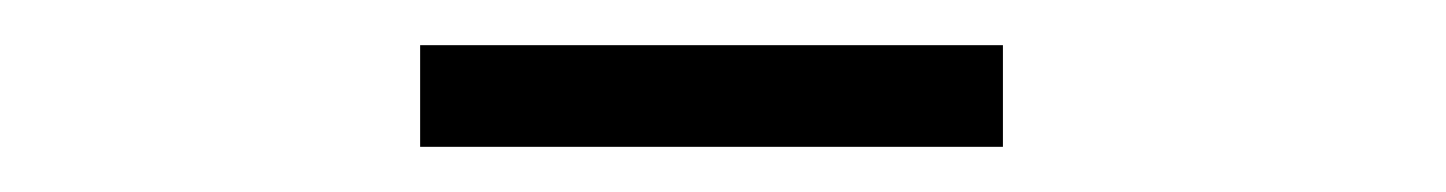

<svg xmlns="http://www.w3.org/2000/svg" viewBox="-20 -768 640 85"><path d="M166 -748H424V-703H166Z"/></svg>

Font: Cinzel Eorzea
Style: Regular
Weight: 500
Designer: Natanael Gama
Version: Version 2.000